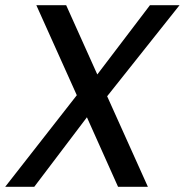

<svg xmlns="http://www.w3.org/2000/svg" viewBox="-25 -720 712 740"><path d="M-5 0 271 -353 115 -700H230L350 -433L553 -700H667L388 -349L545 0H430L310 -268L107 0Z"/></svg>

Font: DM Sans 24pt Medium
Style: Italic
Weight: 500
Italic angle: -10°
Designer: Colophon Foundry, Jonny Pinhorn
Foundry: Colophon Foundry
Version: Version 4.004;gftools[0.9.30]